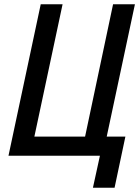

<svg xmlns="http://www.w3.org/2000/svg" viewBox="-20 -734 656 905"><path d="M418 151 451 0H20L172 -714H275L142 -90H381L513 -714H616L483 -90H571L520 151Z"/></svg>

Font: Noto Sans SemiCondensed Medium
Style: Italic
Weight: 500
Width: 4
Italic angle: -12°
Designer: Monotype Design Team
Foundry: Monotype Imaging Inc.
Version: Version 2.013; ttfautohint (v1.8.4.7-5d5b)